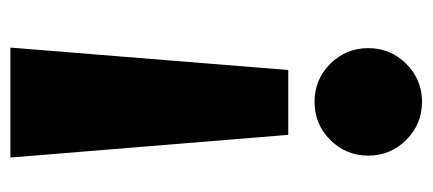

<svg xmlns="http://www.w3.org/2000/svg" viewBox="-240 -536 792 351"><g transform="rotate(-90 155.5 -360.0)"><path d="M244.5 -736.5 203.5 -228.5H85L43.5 -736.5ZM145.5 16Q104.5 16 75.8 -12.8Q47 -41.5 47 -82.5Q47 -123 75.8 -151.8Q104.5 -180.5 145.5 -180.5Q186 -180.5 214.8 -151.8Q243.5 -123 243.5 -82.5Q243.5 -41.5 214.8 -12.8Q186 16 145.5 16Z"/></g></svg>

Font: Epilogue Black
Style: Regular
Weight: 900
Designer: Tyler Finck
Foundry: Etcetera Type Co
Version: Version 2.111; ttfautohint (v1.8.3)